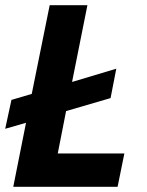

<svg xmlns="http://www.w3.org/2000/svg" viewBox="-23 -718 564 738"><path d="M455 -128 429 0H28L77 -246L-3 -223L21 -334L99 -357L168 -698H313L254 -403L424 -454L402 -341L231 -291L199 -128Z"/></svg>

Font: IBM Plex Sans Var
Style: Italic
Weight: 400
Italic angle: -11.31°
Designer: Mike Abbink, Paul van der Laan, Pieter van Rosmalen
Foundry: Bold Monday
Version: Version 1.001